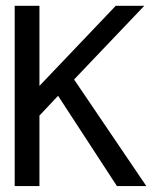

<svg xmlns="http://www.w3.org/2000/svg" viewBox="-20 -624 540 644"><path d="M29.3 -604.5H112.3V-335.9L368.2 -604.5H463.9L228.5 -357.4L470.7 0H372.1L174.8 -302.7L112.3 -236.3V0H29.3Z"/></svg>

Font: BabelStone Marchen
Style: Regular
Weight: 400
Designer: Andrew West
Foundry: Andrew West
Version: Version 9.003 2021-11-11